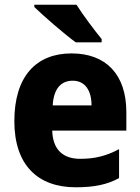

<svg xmlns="http://www.w3.org/2000/svg" viewBox="-20 -786 596 816"><path d="M305 -766H126V-756C163 -720 256 -639 302 -606H412V-620C384 -654 332 -723 305 -766ZM284 -559C134 -559 41 -462 41 -271C41 -84 141 10 302 10C382 10 436 -2 486 -29V-152C431 -123 383 -111 321 -111C244 -111 204 -154 202 -231H517V-309C517 -470 430 -559 284 -559ZM289 -443C341 -443 369 -402 369 -338H204C208 -411 241 -443 289 -443Z"/></svg>

Font: Noto Sans Thai Looped SemiCondensed ExtraBold
Style: Regular
Weight: 800
Width: 4
Designer: Sasikarn Vongin, Ben Mitchell
Foundry: The Fontpad Ltd
Version: Version 1.001